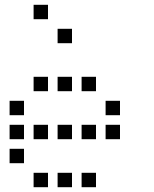

<svg xmlns="http://www.w3.org/2000/svg" viewBox="-20 -800 640 800"><path d="M121 -780Q120 -780 120 -780Q120 -780 120 -779V-721Q120 -720 120 -720Q120 -720 121 -720H179Q180 -720 180 -720Q180 -720 180 -721V-779Q180 -780 180 -780Q180 -780 179 -780ZM221 -680Q220 -680 220 -680Q220 -680 220 -679V-621Q220 -620 220 -620Q220 -620 221 -620H279Q280 -620 280 -620Q280 -620 280 -621V-679Q280 -680 280 -680Q280 -680 279 -680ZM121 -480Q120 -480 120 -480Q120 -480 120 -479V-421Q120 -420 120 -420Q120 -420 121 -420H179Q180 -420 180 -420Q180 -420 180 -421V-479Q180 -480 180 -480Q180 -480 179 -480ZM221 -480Q220 -480 220 -480Q220 -480 220 -479V-421Q220 -420 220 -420Q220 -420 221 -420H279Q280 -420 280 -420Q280 -420 280 -421V-479Q280 -480 280 -480Q280 -480 279 -480ZM321 -480Q320 -480 320 -480Q320 -480 320 -479V-421Q320 -420 320 -420Q320 -420 321 -420H379Q380 -420 380 -420Q380 -420 380 -421V-479Q380 -480 380 -480Q380 -480 379 -480ZM21 -380Q20 -380 20 -380Q20 -380 20 -379V-321Q20 -320 20 -320Q20 -320 21 -320H79Q80 -320 80 -320Q80 -320 80 -321V-379Q80 -380 80 -380Q80 -380 79 -380ZM421 -380Q420 -380 420 -380Q420 -380 420 -379V-321Q420 -320 420 -320Q420 -320 421 -320H479Q480 -320 480 -320Q480 -320 480 -321V-379Q480 -380 480 -380Q480 -380 479 -380ZM21 -280Q20 -280 20 -280Q20 -280 20 -279V-221Q20 -220 20 -220Q20 -220 21 -220H79Q80 -220 80 -220Q80 -220 80 -221V-279Q80 -280 80 -280Q80 -280 79 -280ZM121 -280Q120 -280 120 -280Q120 -280 120 -279V-221Q120 -220 120 -220Q120 -220 121 -220H179Q180 -220 180 -220Q180 -220 180 -221V-279Q180 -280 180 -280Q180 -280 179 -280ZM221 -280Q220 -280 220 -280Q220 -280 220 -279V-221Q220 -220 220 -220Q220 -220 221 -220H279Q280 -220 280 -220Q280 -220 280 -221V-279Q280 -280 280 -280Q280 -280 279 -280ZM321 -280Q320 -280 320 -280Q320 -280 320 -279V-221Q320 -220 320 -220Q320 -220 321 -220H379Q380 -220 380 -220Q380 -220 380 -221V-279Q380 -280 380 -280Q380 -280 379 -280ZM421 -280Q420 -280 420 -280Q420 -280 420 -279V-221Q420 -220 420 -220Q420 -220 421 -220H479Q480 -220 480 -220Q480 -220 480 -221V-279Q480 -280 480 -280Q480 -280 479 -280ZM21 -180Q20 -180 20 -180Q20 -180 20 -179V-121Q20 -120 20 -120Q20 -120 21 -120H79Q80 -120 80 -120Q80 -120 80 -121V-179Q80 -180 80 -180Q80 -180 79 -180ZM121 -80Q120 -80 120 -80Q120 -80 120 -79V-21Q120 -20 120 -20Q120 -20 121 -20H179Q180 -20 180 -20Q180 -20 180 -21V-79Q180 -80 180 -80Q180 -80 179 -80ZM221 -80Q220 -80 220 -80Q220 -80 220 -79V-21Q220 -20 220 -20Q220 -20 221 -20H279Q280 -20 280 -20Q280 -20 280 -21V-79Q280 -80 280 -80Q280 -80 279 -80ZM321 -80Q320 -80 320 -80Q320 -80 320 -79V-21Q320 -20 320 -20Q320 -20 321 -20H379Q380 -20 380 -20Q380 -20 380 -21V-79Q380 -80 380 -80Q380 -80 379 -80Z"/></svg>

Font: Doto Medium
Style: Regular
Weight: 500
Monospace: yes
Version: Version 1.000